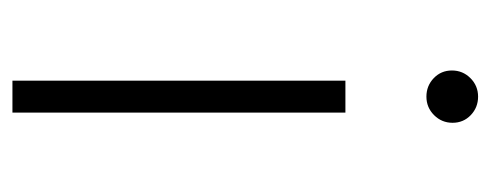

<svg xmlns="http://www.w3.org/2000/svg" viewBox="-254 -516 770 301"><g transform="rotate(90 130.5 -365.0)"><path d="M106 -522H156V0H106ZM90 -689Q90 -706 102 -718Q114 -730 131 -730Q148 -730 160 -718.5Q172 -707 172 -690Q172 -673 160 -661Q148 -649 131 -649Q114 -649 102 -660.5Q90 -672 90 -689Z"/></g></svg>

Font: Montserrat Alternates Light
Style: Regular
Weight: 300
Designer: Julieta Ulanovsky
Foundry: Julieta Ulanovsky
Version: Version 7.200